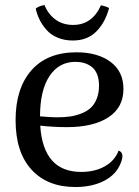

<svg xmlns="http://www.w3.org/2000/svg" viewBox="-20 -731 554 764"><path d="M270 -569.8Q236.3 -569.8 209.5 -581.1Q182.6 -592.3 165.5 -611.6Q148.4 -630.9 137.9 -651.9Q127.4 -672.9 122.1 -696.8Q136.2 -708 157.2 -710.9Q170.4 -676.3 199.7 -654.1Q229 -631.8 271 -631.8Q346.7 -631.8 381.8 -710Q399.9 -706.5 414.1 -699.2Q398.9 -641.6 363.3 -605.7Q327.6 -569.8 270 -569.8ZM452.1 -131.8Q477.5 -122.6 460 -81.1Q441.9 -35.6 393.8 -11.2Q345.7 13.2 279.8 13.2Q168.9 13.2 105.5 -55.9Q42 -125 42 -252.9Q42 -379.4 105 -451.2Q168 -522.9 284.2 -522.9Q368.2 -522.9 419.7 -484.9Q471.2 -446.8 471.2 -377Q471.2 -303.2 411.4 -264.2Q351.6 -225.1 246.1 -225.1Q192.9 -225.1 140.1 -231Q151.9 -46.9 303.2 -46.9Q357.4 -46.9 397 -69.1Q436.5 -91.3 452.1 -131.8ZM279.8 -484.9Q214.8 -484.9 177.2 -428.7Q139.6 -372.6 139.2 -268.1Q181.2 -264.2 206.1 -264.2Q234.4 -264.2 257.6 -267.3Q280.8 -270.5 303 -279.1Q325.2 -287.6 340.3 -301.3Q355.5 -314.9 364.7 -337.6Q374 -360.4 374 -390.1Q374 -417 366 -436.3Q357.9 -455.6 343.8 -465.8Q329.6 -476.1 314 -480.5Q298.3 -484.9 279.8 -484.9Z"/></svg>

Font: Arima Madurai Medium
Style: Regular
Weight: 500
Designer: Joana Correia and Natanael Gama
Foundry: NDISCOVER
Version: Version 1.019;PS 001.019;hotconv 1.0.88;makeotf.lib2.5.64775